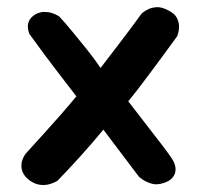

<svg xmlns="http://www.w3.org/2000/svg" viewBox="-20 -521 572 548"><path d="M66 -5Q52 -15 46.5 -26Q41 -37 41 -47Q41 -57 44 -65Q47 -73 50 -77.5Q53 -82 53 -82Q82 -114 106 -140.5Q130 -167 152 -192Q174 -217 198 -246Q179 -271 163 -291.5Q147 -312 132 -332Q117 -352 100.5 -374Q84 -396 64 -424Q64 -424 62 -430Q60 -436 59.5 -444.5Q59 -453 63.5 -462.5Q68 -472 81 -480Q94 -487 106 -487Q118 -487 127.5 -484Q137 -481 143 -477.5Q149 -474 149 -474Q166 -456 186 -431.5Q206 -407 227.5 -380.5Q249 -354 267 -327Q294 -362 314.5 -389Q335 -416 352 -438.5Q369 -461 384 -482Q384 -482 389.5 -486.5Q395 -491 405 -495.5Q415 -500 428.5 -500.5Q442 -501 459 -492Q478 -483 484.5 -470.5Q491 -458 491 -446Q491 -434 488.5 -426Q486 -418 486 -418Q462 -385 442.5 -358.5Q423 -332 406.5 -310Q390 -288 375.5 -269Q361 -250 346 -232Q377 -192 402 -159.5Q427 -127 446 -102.5Q465 -78 475 -61Q475 -61 477 -56.5Q479 -52 480.5 -44.5Q482 -37 480 -28.5Q478 -20 470.5 -12Q463 -4 448 1Q428 8 412 3Q396 -2 386.5 -9Q377 -16 377 -16L275 -151Q243 -112 209.5 -75Q176 -38 144 -5Q144 -5 137.5 -1.5Q131 2 120 5Q109 8 95 6.5Q81 5 66 -5Z"/></svg>

Font: Sour Gummy Black Medium
Style: Regular
Weight: 500
Version: Version 1.000